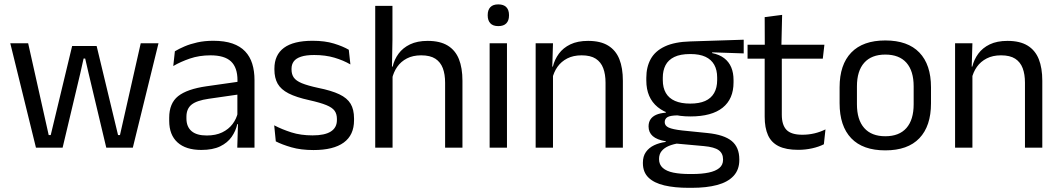

<svg xmlns="http://www.w3.org/2000/svg" viewBox="-20 -690 4949 897"><path d="M148 0 28 -488H111.5L207.5 -59H217L317 -475H431.5L531.5 -59H540.5L637.5 -488H720.5L600.5 0H476.5L394 -347L378 -416.5H370.5L355 -347L272.5 0Z M1088.5 0 1092 -118.5 1089 -131V-286.5L1089.5 -315Q1089.5 -374.5 1059.2 -403Q1029 -431.5 963.5 -431.5Q911 -431.5 867.2 -416.5Q823.5 -401.5 789.5 -381.5L797 -450.5Q816 -462 842.2 -473.2Q868.5 -484.5 902.2 -492Q936 -499.5 976.5 -499.5Q1029 -499.5 1065.8 -486.8Q1102.5 -474 1125.2 -450Q1148 -426 1158.5 -392Q1169 -358 1169 -316V0ZM920.5 10.5Q848 10.5 809.2 -24.8Q770.5 -60 770.5 -125.5V-140Q770.5 -207.5 812.2 -240.8Q854 -274 945 -287L1099.5 -309L1104 -250L955 -228.5Q899 -220.5 875 -201.2Q851 -182 851 -144.5V-136.5Q851 -98 874.8 -77.5Q898.5 -57 946 -57Q988 -57 1018 -71.5Q1048 -86 1066.5 -110.5Q1085 -135 1091.5 -165L1104 -110H1088.5Q1081.5 -78 1062.2 -50.5Q1043 -23 1008.5 -6.2Q974 10.5 920.5 10.5Z M1444.5 11Q1385.5 11 1341.5 -1.8Q1297.5 -14.5 1268.5 -29.5L1261 -104.5Q1297.5 -85.5 1341.2 -71.5Q1385 -57.5 1440.5 -57.5Q1497 -57.5 1525.5 -75.5Q1554 -93.5 1554 -129V-134.5Q1554 -157.5 1543.2 -172.5Q1532.5 -187.5 1504.5 -199Q1476.5 -210.5 1425 -222Q1363.5 -235.5 1328 -253.8Q1292.5 -272 1277.2 -299Q1262 -326 1262 -365V-369.5Q1262 -433.5 1306.5 -466.5Q1351 -499.5 1440.5 -499.5Q1498 -499.5 1540.2 -486.5Q1582.5 -473.5 1609.5 -457.5L1617 -389Q1584.5 -408 1542.5 -420.5Q1500.5 -433 1448 -433Q1410 -433 1386.5 -425.2Q1363 -417.5 1352.5 -403.2Q1342 -389 1342 -369V-365Q1342 -343 1352.5 -327.8Q1363 -312.5 1390.2 -301.2Q1417.5 -290 1466 -279.5Q1528.5 -267 1565.2 -249.5Q1602 -232 1618 -205.2Q1634 -178.5 1634 -136.5V-128Q1634 -59 1586 -24Q1538 11 1444.5 11Z M2059.5 0V-303.5Q2059.5 -343 2048.8 -371.5Q2038 -400 2013.8 -415.8Q1989.5 -431.5 1947.5 -431.5Q1909 -431.5 1881 -417Q1853 -402.5 1835.8 -377.8Q1818.5 -353 1811.5 -321.5L1793.5 -379H1814.5Q1822 -412 1842 -439.2Q1862 -466.5 1895.8 -482.8Q1929.5 -499 1978 -499Q2036 -499 2071.8 -477Q2107.5 -455 2124 -413.8Q2140.5 -372.5 2140.5 -312.5V0ZM1733 0V-662.5H1813.5V-503.5L1811 -363.5L1814 -357V0Z M2267.5 0V-488H2348.5V0ZM2308 -568Q2283 -568 2270.8 -581.2Q2258.5 -594.5 2258.5 -617.5V-620Q2258.5 -643.5 2270.8 -656.5Q2283 -669.5 2308 -669.5Q2333 -669.5 2345.5 -656.5Q2358 -643.5 2358 -620V-617.5Q2358 -594 2345.5 -581Q2333 -568 2308 -568Z M2809 0V-303.5Q2809 -343 2798.2 -371.5Q2787.5 -400 2763.2 -415.8Q2739 -431.5 2697 -431.5Q2658.5 -431.5 2630.2 -417Q2602 -402.5 2584.5 -377.8Q2567 -353 2560 -321.5L2545.5 -379H2563Q2571 -412 2591 -439.2Q2611 -466.5 2644.8 -482.8Q2678.5 -499 2727.5 -499Q2785.5 -499 2821.2 -477Q2857 -455 2873.5 -413.8Q2890 -372.5 2890 -312.5V0ZM2482.5 0V-488H2563.5L2560 -371L2563.5 -366.5V0Z M3205.5 -146Q3106 -146 3052.8 -189.5Q2999.5 -233 2999.5 -314V-326.5Q2999.5 -377 3020.2 -414.5Q3041 -452 3086.5 -473.2Q3132 -494.5 3205.5 -496.5L3454.5 -504.5V-440.5L3307.5 -445.5L3307 -442Q3341.5 -435 3363.5 -418Q3385.5 -401 3396.2 -375.5Q3407 -350 3407 -316V-305Q3407 -227.5 3356 -186.8Q3305 -146 3205.5 -146ZM3202 123H3213.5Q3258.5 123 3290.8 116.2Q3323 109.5 3340.5 95Q3358 80.5 3358 56.5V54.5Q3358 26.5 3337.8 11.8Q3317.5 -3 3268.5 -7.5L3130.5 -20L3153.5 -21Q3125.5 -17 3104.2 -8Q3083 1 3071 15.8Q3059 30.5 3059 52.5V53.5Q3059 79 3076.5 94.5Q3094 110 3126 116.5Q3158 123 3202 123ZM3197.5 187.5Q3131.5 187.5 3083.8 176.2Q3036 165 3009.8 139.8Q2983.5 114.5 2983.5 72V70Q2983.5 40 2997.8 20Q3012 0 3036.2 -11.5Q3060.5 -23 3090.5 -27L3090 -30Q3049 -37 3029.5 -54.2Q3010 -71.5 3010 -99V-99.5Q3010 -118.5 3018.8 -132Q3027.5 -145.5 3045.2 -153.5Q3063 -161.5 3090.5 -163.5V-173.5L3183.5 -150L3145.5 -151Q3111.5 -150.5 3098.5 -142.8Q3085.5 -135 3085.5 -119.5V-119Q3085.5 -102.5 3104 -94Q3122.5 -85.5 3167 -80.5L3285.5 -68.5Q3363 -60.5 3398.5 -31.2Q3434 -2 3434 55V57.5Q3434 103 3407 132Q3380 161 3330.5 174.2Q3281 187.5 3212 187.5ZM3204.5 -206Q3246.5 -206 3274.2 -218.2Q3302 -230.5 3316.2 -255.2Q3330.5 -280 3330.5 -316V-328Q3330.5 -363 3316.8 -387.5Q3303 -412 3275.5 -424.8Q3248 -437.5 3206.5 -437.5H3203.5Q3158.5 -437.5 3130.2 -423.8Q3102 -410 3089.2 -385.2Q3076.5 -360.5 3076.5 -327.5V-316Q3076.5 -280 3090.8 -255.5Q3105 -231 3133.5 -218.5Q3162 -206 3204.5 -206Z M3709 10Q3652.5 10 3618 -7Q3583.5 -24 3568 -58.5Q3552.5 -93 3552.5 -144.5V-452.5H3632.5V-154Q3632.5 -106 3654.5 -83.2Q3676.5 -60.5 3728.5 -60.5Q3758 -60.5 3785.2 -67Q3812.5 -73.5 3836.5 -85.5L3829 -16Q3805.5 -4 3774 3Q3742.5 10 3709 10ZM3472.5 -416V-481H3831.5L3824 -416ZM3553 -473 3552.5 -610 3634 -620.5 3630.5 -473Z M4116 12.5Q4011 12.5 3956.8 -44.2Q3902.5 -101 3902.5 -207.5V-282Q3902.5 -388 3957 -444.5Q4011.5 -501 4116 -501Q4221 -501 4275.2 -444.5Q4329.5 -388 4329.5 -282V-207.5Q4329.5 -101 4275.2 -44.2Q4221 12.5 4116 12.5ZM4116 -53.5Q4181 -53.5 4214.8 -92Q4248.5 -130.5 4248.5 -203V-286.5Q4248.5 -358.5 4214.8 -396.8Q4181 -435 4116 -435Q4051.5 -435 4017.5 -396.8Q3983.5 -358.5 3983.5 -286.5V-203Q3983.5 -130.5 4017.5 -92Q4051.5 -53.5 4116 -53.5Z M4768.5 0V-303.5Q4768.5 -343 4757.8 -371.5Q4747 -400 4722.8 -415.8Q4698.5 -431.5 4656.5 -431.5Q4618 -431.5 4589.8 -417Q4561.5 -402.5 4544 -377.8Q4526.5 -353 4519.5 -321.5L4505 -379H4522.5Q4530.5 -412 4550.5 -439.2Q4570.5 -466.5 4604.2 -482.8Q4638 -499 4687 -499Q4745 -499 4780.8 -477Q4816.5 -455 4833 -413.8Q4849.5 -372.5 4849.5 -312.5V0ZM4442 0V-488H4523L4519.5 -371L4523 -366.5V0Z"/></svg>

Font: Anek Odia
Style: Regular
Weight: 400
Designer: Yesha Goshar & Mahesh Sahu (Odia), Yesha Goshar (Latin)
Foundry: Ek Type
Version: Version 1.003